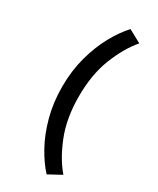

<svg xmlns="http://www.w3.org/2000/svg" viewBox="-231 -823 866 1055"><g transform="rotate(30 202.0 -295.0)"><path d="M97 -295Q97 -396 121 -484Q145 -572 183.5 -641.5Q222 -711 264 -756L345 -712Q287 -645 245 -539.5Q203 -434 203 -295Q203 -156 245 -50.5Q287 55 345 122L264 166Q222 121 183.5 52Q145 -17 121 -105.5Q97 -194 97 -295Z"/></g></svg>

Font: Reem Kufi Fun
Style: Regular
Weight: 400
Designer: Khaled Hosny
Version: Version 1.005